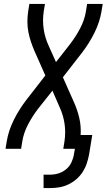

<svg xmlns="http://www.w3.org/2000/svg" viewBox="-20 -755 541 974"><path d="M201 199V131H235Q256 131 277 124.5Q298 118 315.5 103.5Q333 89 342.5 68.5Q352 48 355 28L360 0H301L307 -37Q314 -83 307.5 -127Q301 -171 283 -210L246 -295L173 -203Q144 -165 122 -123Q100 -81 93 -37L87 0H8L14 -37Q23 -92 49.5 -145.5Q76 -199 112 -246L210 -372L155 -496Q145 -519 137 -543Q129 -567 124 -592.5Q119 -618 119 -644.5Q119 -671 123 -698L129 -735H208L202 -698Q195 -652 201.5 -608Q208 -564 226 -525L264 -440L336 -532Q365 -570 387 -612Q409 -654 416 -698L422 -735H501L495 -698Q486 -643 459.5 -589.5Q433 -536 397 -489L299 -363L354 -239Q372 -200 382 -157.5Q392 -115 389 -70H448L432 28Q428 50 420.5 73Q413 96 400 116.5Q387 137 368 153.5Q349 170 327 180.5Q305 191 282 195Q259 199 236 199Z"/></svg>

Font: Iosevka Curly
Style: Italic
Weight: 400
Italic angle: -9°
Monospace: yes
Designer: Belleve Invis
Foundry: Belleve Invis
Version: Version 22.1.2; ttfautohint (v1.8.4)